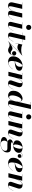

<svg xmlns="http://www.w3.org/2000/svg" viewBox="2644 -3444 1060 6387"><g transform="rotate(90 3173.5 -250.0)"><path d="M274.7 -460 200.4 -144Q187 -84.7 187.1 -49.3Q187.3 -13.9 216.1 -13.9Q243.7 -13.9 273.3 -44.8Q303 -75.7 330 -130Q356.9 -184.3 377 -254.6L423.3 -460H564.5L469 -50Q468.3 -45.7 467.7 -40.6Q467 -35.6 467 -32Q467 -12.9 485.1 -12.9Q514.4 -12.9 542.6 -34.4Q570.8 -55.9 594 -90.7Q617.2 -125.5 631.6 -165L636.5 -163.1Q607.9 -88.1 556.8 -39.2Q505.6 9.8 433.6 9.8Q387.2 9.8 363 -9.2Q338.9 -28.1 338.9 -73Q338.9 -83.3 340.8 -95L365.2 -202.9Q344.7 -142.6 318 -94.5Q291.3 -46.4 255.5 -18.3Q219.7 9.8 172.4 9.8Q123.8 9.8 96.3 -10.9Q68.8 -31.5 60.7 -65.8Q52.5 -100.1 61.5 -141.1L132.3 -454.1H62.5V-460Z M805.9 -675Q805.9 -711.2 830.2 -735.5Q854.5 -759.8 890.6 -759.8Q926.8 -759.8 951.2 -735.5Q975.6 -711.2 975.6 -675Q975.6 -638.9 951.2 -614.5Q926.8 -590.1 890.6 -590.1Q854.5 -590.1 830.2 -614.5Q805.9 -638.9 805.9 -675ZM1003.7 -163.1Q975.1 -88.1 924 -39.2Q872.8 9.8 800.8 9.8Q754.4 9.8 730.7 -9.2Q707 -28.1 707 -73Q707 -76.7 707.8 -83.6Q708.5 -90.6 709.5 -95L795.9 -454.1H719.7V-460H936.8L837.2 -50Q836.4 -45.7 835.8 -40.6Q835.2 -35.6 835.2 -32Q835.2 -23.7 839.4 -17.6Q843.5 -11.5 853.3 -11.5Q879.2 -11.5 906.5 -31.6Q933.8 -51.8 958.1 -86.4Q982.4 -121.1 998.8 -165Z M1361.3 -163.1Q1332.8 -88.1 1281.6 -39.2Q1230.5 9.8 1158.4 9.8Q1112.1 9.8 1087.6 -9.2Q1063.2 -28.1 1063.2 -73Q1063.2 -76.7 1064 -83.6Q1064.7 -90.6 1065.7 -95L1147.9 -454.1H1063.5V-460H1149.4L1172.4 -560.1H1311.3L1288.3 -460H1383.3V-454.1H1286.9L1194.3 -50Q1193.6 -45.7 1193 -40.6Q1192.4 -35.6 1192.4 -32Q1192.4 -12.9 1210.4 -12.9Q1240 -12.9 1267.9 -34.8Q1295.9 -56.6 1319 -91.4Q1342 -126.2 1356.4 -165Z M1408.9 -234.9 1463.1 -465.1Q1503.9 -442.9 1548.2 -434.4Q1592.5 -426 1638.2 -426Q1667.2 -426 1702.6 -429.4Q1738 -432.9 1770 -441.2Q1802 -449.5 1820.6 -464.1L1825.9 -458.5L1401.6 -33Q1433.6 -58.6 1466.7 -81.9Q1499.8 -105.2 1531.5 -120.1Q1563.2 -135 1591.1 -135Q1616.7 -135 1633.1 -126.2Q1649.4 -117.4 1663.3 -106Q1677.2 -94.5 1695.1 -85.7Q1712.9 -76.9 1741 -76.9Q1778.3 -76.9 1798.6 -107.5Q1818.8 -138.2 1822 -174.3Q1814.5 -152.1 1796.4 -136.6Q1778.3 -121.1 1750 -121.1Q1724.6 -121.1 1702.9 -141.1Q1681.2 -161.1 1681.2 -190.9Q1681.2 -224.9 1704 -243.4Q1726.8 -262 1752.9 -262Q1782.7 -262 1805.4 -241.5Q1828.1 -220.9 1828.1 -182.6Q1828.1 -160.2 1816.3 -127.8Q1804.4 -95.5 1781.6 -64Q1758.8 -32.5 1726 -11.4Q1693.1 9.8 1651.1 9.8Q1615.7 9.8 1589.8 -2.4Q1564 -14.6 1538.9 -26.9Q1513.9 -39.1 1481 -39.1Q1408 -39.1 1359.1 9.8L1354.2 4.9L1354.7 4.4L1353.8 4.9L1787.4 -428.2Q1747.8 -397 1707.6 -367.6Q1667.5 -338.1 1629.2 -319.1Q1590.8 -300 1556.9 -300Q1523.9 -300 1491.8 -310.4Q1459.7 -320.8 1440.2 -337.2L1415 -234.9Z M2007.6 -115.5Q2007.6 -71.3 2022.1 -37.8Q2036.6 -4.4 2073.5 -4.4Q2111.8 -4.4 2150.1 -23.7Q2188.5 -43 2221.3 -74.6Q2254.2 -106.2 2276.4 -143.1H2282.2Q2260.3 -104.5 2224 -69.5Q2187.7 -34.4 2140.3 -12.3Q2092.8 9.8 2037.4 9.8Q1989.5 9.8 1947.5 -6.3Q1905.5 -22.5 1879.5 -58.7Q1853.5 -95 1853.5 -155Q1853.5 -225.6 1880.4 -283.4Q1907.2 -341.3 1951.8 -383.2Q1996.3 -425 2050.5 -447.6Q2104.7 -470.2 2159.4 -470.2Q2208 -470.2 2247.2 -459.4Q2286.4 -448.5 2309.4 -425.7Q2332.5 -402.8 2332.5 -366.9Q2332.5 -327.4 2311.4 -300.2Q2290.3 -272.9 2255.4 -255.7Q2220.5 -238.5 2178.6 -229Q2136.7 -219.5 2094.6 -215.6Q2052.5 -211.7 2017.6 -210.9Q2007.6 -160.4 2007.6 -115.5ZM2166.5 -464.8Q2139.4 -464.8 2110.1 -429.2Q2080.8 -393.6 2056.3 -336.9Q2031.7 -280.3 2018.6 -216.8Q2046.9 -219.2 2078.6 -228.9Q2110.4 -238.5 2138.3 -257.7Q2166.3 -276.9 2183.8 -308.3Q2201.4 -339.8 2201.4 -386Q2201.4 -413.6 2194.5 -439.2Q2187.5 -464.8 2166.5 -464.8Z M2475.1 -454.1H2406.7V-460H2616.7L2570.8 -268.6Q2590.1 -325.2 2615.7 -370.8Q2641.4 -416.5 2676 -443.4Q2710.7 -470.2 2757.1 -470.2Q2833.7 -470.2 2863.6 -424.1Q2893.6 -377.9 2870.4 -307.9L2782 -43Q2779.1 -34.2 2779.1 -24.9Q2779.1 -7.1 2798.1 -7.1Q2825.9 -7.1 2853.6 -27.8Q2881.3 -48.6 2905.3 -84.2Q2929.2 -119.9 2945.6 -164.6L2951.2 -163.1Q2922.6 -88.1 2875.4 -39.2Q2828.1 9.8 2756.1 9.8Q2653.1 9.8 2653.1 -71Q2653.1 -82.5 2654.5 -91.2Q2656 -99.9 2658.2 -106.9L2726.1 -306.6Q2739 -345 2744.8 -378.4Q2750.5 -411.9 2746.1 -432.5Q2741.7 -453.1 2723.6 -453.1Q2690.4 -453.1 2658.9 -419.4Q2627.4 -385.7 2600.7 -328.9Q2574 -272 2554.7 -202.4L2506.1 0H2366.2Z M3365.7 -314Q3365.7 -310.8 3365.7 -307.4L3466.3 -744.1H3373.5V-750H3606.2L3447.5 -50Q3446.8 -45.7 3446.2 -40.6Q3445.6 -35.6 3445.6 -32Q3445.6 -23.7 3449.5 -17.6Q3453.4 -11.5 3463.6 -11.5Q3490.5 -11.5 3518.4 -32.8Q3546.4 -54.2 3570.4 -89.2Q3594.5 -124.3 3608.9 -165L3614.5 -163.1Q3585.9 -88.1 3534.7 -39.2Q3483.4 9.8 3411.4 9.8Q3365 9.8 3341.2 -9.2Q3317.4 -28.1 3317.4 -73Q3317.4 -76.7 3318.2 -83.6Q3319.1 -90.6 3319.8 -95L3334.2 -156.2Q3317.9 -113 3293 -75.1Q3268.1 -37.1 3234.3 -13.7Q3200.4 9.8 3157.7 9.8Q3123.3 9.8 3086.5 -5.6Q3049.8 -21 3024.4 -58.1Q2999 -95.2 2999 -160.2Q2999 -235.4 3024.5 -293.1Q3050 -350.8 3090.2 -390.3Q3130.4 -429.7 3175.3 -450Q3220.2 -470.2 3258.8 -470.2Q3315.9 -470.2 3340.8 -426.5Q3365.7 -382.8 3365.7 -314ZM3360.8 -314Q3360.8 -361.3 3346.9 -397.5Q3333 -433.6 3304 -433.6Q3278.1 -433.6 3251.5 -404.9Q3224.9 -376.2 3202.6 -330Q3180.4 -283.7 3166.7 -230Q3153.1 -176.3 3153.1 -126Q3153.1 -79.6 3167 -51.3Q3180.9 -22.9 3207.8 -22.9Q3240 -22.9 3267.8 -52.6Q3295.7 -82.3 3316.5 -128.1Q3337.4 -173.8 3349.1 -223.6Q3360.8 -273.4 3360.8 -314Z M3783.2 -675Q3783.2 -711.2 3807.5 -735.5Q3831.8 -759.8 3867.9 -759.8Q3904.1 -759.8 3928.5 -735.5Q3952.9 -711.2 3952.9 -675Q3952.9 -638.9 3928.5 -614.5Q3904.1 -590.1 3867.9 -590.1Q3831.8 -590.1 3807.5 -614.5Q3783.2 -638.9 3783.2 -675ZM3981 -163.1Q3952.4 -88.1 3901.2 -39.2Q3850.1 9.8 3778.1 9.8Q3731.7 9.8 3708 -9.2Q3684.3 -28.1 3684.3 -73Q3684.3 -76.7 3685.1 -83.6Q3685.8 -90.6 3686.8 -95L3773.2 -454.1H3697V-460H3914.1L3814.5 -50Q3813.7 -45.7 3813.1 -40.6Q3812.5 -35.6 3812.5 -32Q3812.5 -23.7 3816.7 -17.6Q3820.8 -11.5 3830.6 -11.5Q3856.4 -11.5 3883.8 -31.6Q3911.1 -51.8 3935.4 -86.4Q3959.7 -121.1 3976.1 -165Z M4112.1 -454.1H4043.7V-460H4253.7L4207.8 -268.6Q4227.1 -325.2 4252.7 -370.8Q4278.3 -416.5 4313 -443.4Q4347.7 -470.2 4394 -470.2Q4470.7 -470.2 4500.6 -424.1Q4530.5 -377.9 4507.3 -307.9L4418.9 -43Q4416 -34.2 4416 -24.9Q4416 -7.1 4435.1 -7.1Q4462.9 -7.1 4490.6 -27.8Q4518.3 -48.6 4542.2 -84.2Q4566.2 -119.9 4582.5 -164.6L4588.1 -163.1Q4559.6 -88.1 4512.3 -39.2Q4465.1 9.8 4393.1 9.8Q4290 9.8 4290 -71Q4290 -82.5 4291.5 -91.2Q4293 -99.9 4295.2 -106.9L4363 -306.6Q4376 -345 4381.7 -378.4Q4387.5 -411.9 4383.1 -432.5Q4378.7 -453.1 4360.6 -453.1Q4327.4 -453.1 4295.9 -419.4Q4264.4 -385.7 4237.7 -328.9Q4210.9 -272 4191.7 -202.4L4143.1 0H4003.2Z M4821.5 -160.2Q4810.5 -160.2 4800 -160.9Q4781 -158.9 4760.4 -153.8Q4739.7 -148.7 4725.2 -139.2Q4710.7 -129.6 4710.7 -114.5Q4710.7 -98.1 4739.4 -91.1Q4768.1 -84 4809.3 -84Q4835.7 -84 4865.2 -84.5Q4894.8 -85 4915.5 -85Q5050.8 -85 5050.8 42Q5050.8 95 5026.7 135.5Q5002.7 176 4962.3 203.7Q4921.9 231.4 4872.4 245.6Q4823 259.8 4772.5 259.8Q4713.6 259.8 4659.3 249.9Q4605 240 4570.4 216.7Q4535.9 193.4 4535.9 152.8Q4535.9 118.9 4555.1 95.5Q4574.2 72 4602.7 57.5Q4631.1 43 4659.9 35.9Q4688.7 28.8 4708 27.6Q4667 19.3 4641.2 -0.6Q4615.5 -20.5 4615.5 -54Q4615.5 -87.9 4640.4 -110.4Q4665.3 -132.8 4703.4 -145.5Q4741.5 -158.2 4780.5 -162.6Q4723.4 -169.4 4685.8 -198.6Q4648.2 -227.8 4648.2 -285.2Q4648.2 -340.1 4682.7 -381.8Q4717.3 -423.6 4772.8 -446.9Q4828.4 -470.2 4891.4 -470.2Q4940.2 -470.2 4980.1 -457.3Q5020 -444.3 5042.2 -415.5Q5068.6 -441.9 5095.8 -453.4Q5123 -464.8 5145.5 -464.8Q5189.7 -464.8 5210.8 -439.6Q5231.9 -414.3 5231.9 -383.1Q5231.9 -341.8 5211.3 -325.4Q5190.7 -309.1 5168.2 -309.1Q5145.8 -309.1 5125.9 -324Q5106 -338.9 5106 -371.3Q5106 -396 5124.5 -413.6Q5143.1 -431.2 5169.7 -431.2Q5191.4 -431.2 5206.4 -418.3Q5221.4 -405.5 5223.9 -392.3Q5220 -426.5 5198.1 -442.7Q5176.3 -459 5145.5 -459Q5123 -459 5097.2 -447.6Q5071.3 -436.3 5045.7 -410.6Q5064.2 -383.5 5064.2 -345.2Q5064.2 -290.3 5029.8 -248.7Q4995.4 -207 4939.9 -183.6Q4884.5 -160.2 4821.5 -160.2ZM4824 -166Q4845.9 -166 4864.9 -188.6Q4883.8 -211.2 4897.9 -246.3Q4912.1 -281.5 4920 -319.9Q4928 -358.4 4928 -389.9Q4928 -415.3 4919.3 -439.6Q4910.6 -463.9 4888.9 -463.9Q4866.9 -463.9 4848 -441.3Q4829.1 -418.7 4814.9 -383.5Q4800.8 -348.4 4792.8 -309.9Q4784.9 -271.5 4784.9 -240Q4784.9 -214.6 4793.6 -190.3Q4802.2 -166 4824 -166ZM4657.2 141.1Q4657.2 189 4684.2 221.2Q4711.2 253.4 4775.9 253.4Q4809.3 253.4 4847.7 245.2Q4886 237.1 4920.2 219.6Q4954.3 202.1 4976.1 174.2Q4997.8 146.2 4997.8 106.9Q4997.8 66.2 4975 50Q4952.1 33.9 4910.6 33.9H4778.3Q4745.4 33.9 4717.5 29.3Q4693.1 39.8 4675.2 70.2Q4657.2 100.6 4657.2 141.1Z M5381.8 -115.5Q5381.8 -71.3 5396.4 -37.8Q5410.9 -4.4 5447.8 -4.4Q5486.1 -4.4 5524.4 -23.7Q5562.7 -43 5595.6 -74.6Q5628.4 -106.2 5650.6 -143.1H5656.5Q5634.5 -104.5 5598.3 -69.5Q5562 -34.4 5514.5 -12.3Q5467 9.8 5411.6 9.8Q5363.8 9.8 5321.8 -6.3Q5279.8 -22.5 5253.8 -58.7Q5227.8 -95 5227.8 -155Q5227.8 -225.6 5254.6 -283.4Q5281.5 -341.3 5326 -383.2Q5370.6 -425 5424.8 -447.6Q5479 -470.2 5533.7 -470.2Q5582.3 -470.2 5621.5 -459.4Q5660.6 -448.5 5683.7 -425.7Q5706.8 -402.8 5706.8 -366.9Q5706.8 -327.4 5685.7 -300.2Q5664.6 -272.9 5629.6 -255.7Q5594.7 -238.5 5552.9 -229Q5511 -219.5 5468.9 -215.6Q5426.8 -211.7 5391.8 -210.9Q5381.8 -160.4 5381.8 -115.5ZM5540.8 -464.8Q5513.7 -464.8 5484.4 -429.2Q5455.1 -393.6 5430.5 -336.9Q5406 -280.3 5392.8 -216.8Q5421.1 -219.2 5452.9 -228.9Q5484.6 -238.5 5512.6 -257.7Q5540.5 -276.9 5558.1 -308.3Q5575.7 -339.8 5575.7 -386Q5575.7 -413.6 5568.7 -439.2Q5561.8 -464.8 5540.8 -464.8Z M5849.4 -454.1H5781V-460H5991L5945.1 -268.6Q5964.4 -325.2 5990 -370.8Q6015.6 -416.5 6050.3 -443.4Q6085 -470.2 6131.3 -470.2Q6208 -470.2 6237.9 -424.1Q6267.8 -377.9 6244.6 -307.9L6156.2 -43Q6153.3 -34.2 6153.3 -24.9Q6153.3 -7.1 6172.4 -7.1Q6200.2 -7.1 6227.9 -27.8Q6255.6 -48.6 6279.5 -84.2Q6303.5 -119.9 6319.8 -164.6L6325.4 -163.1Q6296.9 -88.1 6249.6 -39.2Q6202.4 9.8 6130.4 9.8Q6027.3 9.8 6027.3 -71Q6027.3 -82.5 6028.8 -91.2Q6030.3 -99.9 6032.5 -106.9L6100.3 -306.6Q6113.3 -345 6119 -378.4Q6124.8 -411.9 6120.4 -432.5Q6116 -453.1 6097.9 -453.1Q6064.7 -453.1 6033.2 -419.4Q6001.7 -385.7 5975 -328.9Q5948.2 -272 5929 -202.4L5880.4 0H5740.5Z"/></g></svg>

Font: Bodoni* 36
Style: Bold Italic
Weight: 700
Italic angle: -13°
Version: Version 2.000; ttfautohint (v1.8.1)